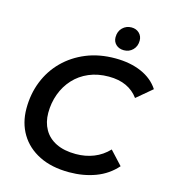

<svg xmlns="http://www.w3.org/2000/svg" viewBox="-131 -1017 1015 1133"><g transform="rotate(15 376.5 -450.5)"><path d="M396 10Q289 10 213 -28Q137 -66 96.5 -133.5Q56 -201 56 -289Q56 -378 86.5 -454.5Q117 -531 174 -588Q231 -645 310 -677.5Q389 -710 487 -710Q578 -710 647 -680Q716 -650 753 -593L659 -514Q630 -554 585 -575Q540 -596 478 -596Q411 -596 357 -573Q303 -550 265 -508.5Q227 -467 207 -412.5Q187 -358 187 -297Q187 -240 212 -196Q237 -152 286 -128Q335 -104 406 -104Q465 -104 515.5 -124Q566 -144 605 -185L681 -103Q630 -45 556.5 -17.5Q483 10 396 10ZM522 -769Q492 -769 473.5 -786.5Q455 -804 455 -831Q455 -867 477.5 -889Q500 -911 532 -911Q561 -911 579.5 -893Q598 -875 598 -848Q598 -813 576 -791Q554 -769 522 -769Z"/></g></svg>

Font: MOST Montserrat SemiBold
Style: Italic
Weight: 600
Italic angle: -11.3°
Designer: Julieta Ulanovsky
Foundry: Julieta Ulanovsky
Version: Version 8.000;March 11, 2024;FontCreator 15.0.0.2926 64-bit